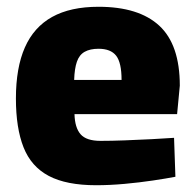

<svg xmlns="http://www.w3.org/2000/svg" viewBox="-20 -535 575 567"><path d="M264 12Q176 12 124 -15.5Q72 -43 49.5 -100Q27 -157 27 -244Q27 -335 53.5 -395Q80 -455 134 -485Q188 -515 271 -515Q390 -515 450.5 -459Q511 -403 511 -282L503 -198H200Q201 -158 218 -138.5Q235 -119 277 -119Q309 -119 348.5 -120.5Q388 -122 427.5 -124Q467 -126 494 -128L498 -13Q472 -8 432 -2Q392 4 348 8Q304 12 264 12ZM199 -299H339Q339 -350 323 -370.5Q307 -391 271 -391Q246 -391 230 -382Q214 -373 207 -352.5Q200 -332 199 -299Z"/></svg>

Font: Cairo Play Black
Style: Regular
Weight: 900
Version: Version 3.119